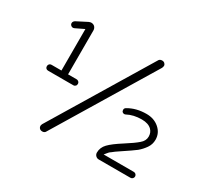

<svg xmlns="http://www.w3.org/2000/svg" viewBox="-145 -905 1198 1127"><g transform="rotate(30 454.5 -341.5)"><path d="M253.9 14.6Q266.6 14.6 273.4 5.9L676.8 -661.1Q680.7 -671.9 680.7 -675.8Q680.7 -684.6 673.8 -691.4Q667 -698.2 656.2 -698.2Q642.6 -698.2 635.7 -689.5L232.4 -22.5Q228.5 -13.7 228.5 -9.8Q228.5 1 235.4 7.8Q242.2 14.6 253.9 14.6ZM105.5 -311.5H275.4Q282.2 -311.5 285.2 -313.5Q293 -318.4 294.4 -322.8Q295.9 -327.1 295.9 -331.1Q295.9 -342.8 286.1 -348.6Q281.2 -351.6 275.4 -351.6H217.8V-649.4Q217.8 -663.1 208 -673.8Q198.2 -682.6 184.6 -682.6Q178.7 -682.6 168.9 -678.7L98.6 -642.6Q92.8 -639.6 88.9 -634.3Q85 -628.9 85 -622.1Q85 -614.3 91.3 -608.4Q97.7 -602.5 105.5 -602.5Q109.4 -602.5 116.2 -605.5L172.9 -632.8V-351.6H105.5Q96.7 -351.6 91.3 -345.7Q85.9 -339.8 85.9 -331.1Q85.9 -322.3 91.3 -316.9Q96.7 -311.5 105.5 -311.5ZM623 -8.8H837.9Q846.7 -8.8 852.5 -14.6Q858.4 -20.5 858.4 -28.8Q858.4 -37.1 852.5 -43Q846.7 -48.8 837.9 -48.8H633.8Q649.4 -68.4 652.3 -71.3Q655.3 -74.2 656.7 -75.7Q658.2 -77.1 660.2 -78.6Q662.1 -80.1 664.1 -81.1Q678.7 -93.8 712.9 -116.2Q770.5 -154.3 795.9 -173.8Q819.3 -193.4 836.9 -218.8Q854.5 -244.1 854.5 -275.4Q854.5 -320.3 819.8 -350.6Q785.2 -380.9 733.4 -380.9Q664.1 -380.9 611.3 -349.6Q601.6 -343.8 601.6 -334Q601.6 -324.2 606.9 -319.3Q612.3 -314.5 618.7 -314.5Q625 -314.5 627.9 -316.4Q669.9 -338.9 725.6 -338.9Q770.5 -338.9 793 -316.4Q810.5 -298.8 810.5 -271.5Q810.5 -242.2 784.2 -220.7Q759.8 -199.2 703.1 -163.1Q644.5 -126 619.1 -99.6Q593.8 -73.2 593.8 -39.1Q593.8 -26.4 602.5 -17.6Q611.3 -8.8 623 -8.8Z"/></g></svg>

Font: FakePearl
Style: ExtraLight
Weight: 300
Version: Version 1.2